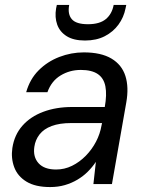

<svg xmlns="http://www.w3.org/2000/svg" viewBox="-20 -745 590 777"><path d="M183 12Q123 12 87 -10Q51 -32 37.5 -68.5Q24 -105 30 -146Q38 -199 70.5 -236Q103 -273 155 -292.5Q207 -312 272 -312H404Q413 -362 406.5 -395.5Q400 -429 375.5 -445.5Q351 -462 307 -462Q262 -462 225 -439.5Q188 -417 172 -372H86Q101 -425 136.5 -460.5Q172 -496 220 -514.5Q268 -533 319 -533Q389 -533 431 -508Q473 -483 487.5 -437.5Q502 -392 491 -330L433 0H358L368 -90Q354 -69 335.5 -50.5Q317 -32 293.5 -18Q270 -4 242.5 4Q215 12 183 12ZM207 -59Q241 -59 271.5 -74Q302 -89 327 -114.5Q352 -140 368.5 -171.5Q385 -203 391 -238L393 -247H268Q221 -247 189 -235Q157 -223 140 -201Q123 -179 119 -151Q113 -110 136 -84.5Q159 -59 207 -59ZM324 -581Q278 -581 250 -598.5Q222 -616 211.5 -645.5Q201 -675 207 -711L210 -725H260Q253 -688 270.5 -667.5Q288 -647 336 -647Q383 -647 408 -667.5Q433 -688 440 -725H491L488 -711Q481 -675 459.5 -645.5Q438 -616 404 -598.5Q370 -581 324 -581Z"/></svg>

Font: DM Sans 10pt
Style: Italic
Weight: 400
Italic angle: -10°
Version: Version 4.004;gftools[0.9.30]